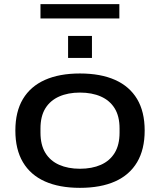

<svg xmlns="http://www.w3.org/2000/svg" viewBox="-20 -893 771 925"><path d="M365 12Q266 12 196.5 -19Q127 -50 90.5 -111.5Q54 -173 54 -264Q54 -355 90.5 -416Q127 -477 196.5 -508Q266 -539 365 -539Q465 -539 534.5 -508Q604 -477 640.5 -416Q677 -355 677 -264Q677 -173 640.5 -111.5Q604 -50 534.5 -19Q465 12 365 12ZM365 -80Q423 -80 466 -99Q509 -118 532.5 -156.5Q556 -195 556 -254V-274Q556 -333 532.5 -371Q509 -409 466 -428Q423 -447 365 -447Q308 -447 265 -428Q222 -409 198.5 -371Q175 -333 175 -274V-254Q175 -195 198.5 -156.5Q222 -118 265 -99Q308 -80 365 -80ZM308 -614V-720H423V-614ZM175 -804V-873H555V-804Z"/></svg>

Font: Archivo Expanded Medium
Style: Regular
Weight: 500
Width: 7
Designer: Hector Gatti
Foundry: Omnibus-Type
Version: Version 2.001